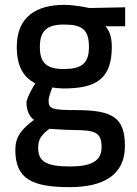

<svg xmlns="http://www.w3.org/2000/svg" viewBox="-20 -530 564 790"><path d="M267 240C404 240 494 191 494 71C494 -46 444 -77 293 -77C189 -77 180 -83 180 -118C180 -131 195 -170 195 -170C205 -168 231 -166 241 -166C373 -166 440 -203 440 -337C440 -382 429 -404 414 -422H495V-500L347 -497C347 -497 292 -510 244 -510C131 -510 49 -462 49 -337C49 -246 85 -208 125 -187C125 -187 89 -129 89 -108C89 -77 100 -50 120 -37C68 2 43 33 43 87C43 207 113 240 267 240ZM285 5C370 6 398 13 398 76C398 132 356 155 268 155C168 155 137 133 137 78C137 44 149 26 183 0C183 0 252 5 285 5ZM241 -246C168 -246 144 -275 144 -337C144 -405 175 -429 243 -429C317 -429 346 -409 346 -337C346 -268 315 -246 241 -246Z"/></svg>

Font: TitilliumText22L
Style: 600 wt
Weight: 600
Designer: Campivisivi
Foundry: Campivisivi
Version: 1.000